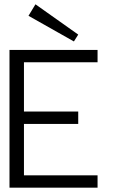

<svg xmlns="http://www.w3.org/2000/svg" viewBox="-20 -868 586 888"><path d="M431.2 0H23.9V-637.2H431.2V-580.1H90.8V-352.1H341.8V-294.9H90.8V-57.1H431.2ZM341.8 -708 321.8 -676.3 111.8 -794.9 144 -848.1Z"/></svg>

Font: Anonymous Pro
Style: Regular
Weight: 400
Monospace: yes
Designer: Mark Simonson
Version: Version 1.003